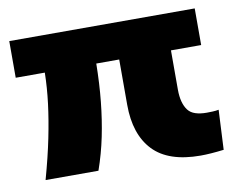

<svg xmlns="http://www.w3.org/2000/svg" viewBox="-62 -584 834 676"><g transform="rotate(-10 354.5 -246.0)"><path d="M604 11Q489 11 434.5 -46.5Q380 -104 380 -210V-372H298Q297 -300 290.5 -236.5Q284 -173 272 -114.5Q260 -56 240 1H51Q73 -78 86 -142Q99 -206 106 -262Q113 -318 114 -372H10V-503H673V-372H565V-232Q565 -207 570 -188.5Q575 -170 584.5 -157.5Q594 -145 611 -139.5Q628 -134 651 -134Q660 -134 672 -134.5Q684 -135 694 -137L687 5Q663 8 641.5 9.5Q620 11 604 11Z"/></g></svg>

Font: Nunito Sans 8pt Black
Style: Regular
Weight: 900
Version: Version 3.101;gftools[0.9.27]